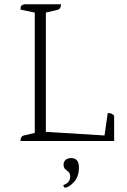

<svg xmlns="http://www.w3.org/2000/svg" viewBox="-20 -661 593 900"><path d="M76 0Q76 -22 92 -26L143 -38V-602L76 -616Q76 -628 79.5 -633Q83 -638 94 -641H266Q266 -619 250 -615L195 -602V-43L470 -26L485 -131Q509 -131 515 -117V0ZM284 219Q277 214 277 206Q294 201 301.5 190.5Q309 180 309 167Q309 152 301 145Q293 138 285.5 131.5Q278 125 278 110Q278 97 287.5 88.5Q297 80 314 80Q350 80 350 124Q350 167 327 192Q304 217 284 219Z"/></svg>

Font: Petrona ExtraLight
Style: Regular
Weight: 200
Designer: Ringo R. Seeber
Foundry: Ringo R. Seeber
Version: Version 2.001; ttfautohint (v1.8.3)